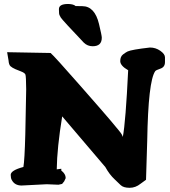

<svg xmlns="http://www.w3.org/2000/svg" viewBox="-20 -897 838 945"><path d="M481 -711.4Q481 -669.4 436 -669.4Q410.6 -669.4 392.6 -687Q287.6 -797.4 279.3 -810.5Q271 -823.7 270.8 -831.8Q270.5 -839.8 270 -851.1V-852.1Q270 -877.4 314.9 -877.4H317.4Q342.3 -876.5 352.1 -867.2Q361.3 -866.7 384.8 -866.7Q446.3 -866.7 467.3 -778.8Q481 -722.2 481 -711.4ZM210 9.8 86.4 16.1Q51.3 16.1 37.1 -12.7Q33.2 -20 32.7 -36.1Q32.7 -58.6 95.2 -75.2Q101.1 -107.4 104.5 -235.8L108.9 -457Q108.4 -522 105 -530.3Q101.6 -538.6 82.3 -545.9Q63 -553.2 55.7 -556.6Q40 -563.5 31.7 -571Q23.4 -578.6 22 -599.6L15.1 -640.1L229 -636.2Q246.6 -621.6 373 -477.5Q499.5 -333.5 521.2 -307.4Q543 -281.2 550.5 -272.2Q558.1 -263.2 563 -257.3Q567.9 -251.5 573.7 -243.7Q582 -232.9 584.5 -223.1Q598.6 -297.4 610.8 -551.3Q571.8 -573.7 571.8 -596.2Q571.8 -618.7 585.7 -629.2Q599.6 -639.6 607.9 -643.6Q627.4 -652.8 717.8 -663.1H718.3Q746.1 -663.1 769 -647Q792 -630.9 792 -614.7V-591.3Q792 -566.9 769.8 -559.3Q747.6 -551.8 744.1 -546.9Q709.5 -498 704.6 -204.1L698.7 -12.2L671.9 7.3Q647 27.3 618.7 27.3H617.7Q587.4 27.3 573.7 13.9Q560.1 0.5 544.4 -14.2Q518.6 -38.1 498.5 -74.7L286.1 -324.2Q260.7 -168.9 259.3 -63.5L281.7 -66.4V-57.6Q303.2 -41 303.2 -21.5V-20L295.9 -4.4Q288.6 4.4 285.6 8.3Q269.5 12.2 267.6 12.2Z"/></svg>

Font: Drukaatie burti
Style: Heavy
Weight: 800
Version: Version 0.14